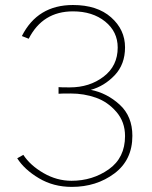

<svg xmlns="http://www.w3.org/2000/svg" viewBox="-20 -729 609 767"><path d="M48.8 -96.7 73.2 -110.4Q100.6 -68.4 153.8 -37.6Q207 -6.8 265.6 -6.8Q349.6 -6.8 414.6 -52.7Q479.5 -98.6 479.5 -185.5Q479.5 -242.2 444.8 -282.2Q410.2 -322.3 362.8 -338.9Q315.4 -355.5 262.7 -355.5Q222.7 -355.5 213.9 -354.5V-380.9Q222.7 -379.9 258.8 -379.9Q337.9 -379.9 394 -422.9Q450.2 -465.8 450.2 -539.1Q450.2 -602.5 399.9 -643.1Q349.6 -683.6 271.5 -683.6Q150.4 -683.6 94.7 -574.2L67.4 -585Q129.9 -709 271.5 -709Q368.2 -709 423.8 -659.7Q479.5 -610.4 479.5 -540Q479.5 -471.7 438 -428.2Q396.5 -384.8 342.8 -370.1Q407.2 -357.4 458 -311Q508.8 -264.6 508.8 -186.5Q508.8 -89.8 437 -36.1Q365.2 17.6 266.6 17.6Q193.4 17.6 135.3 -17.1Q77.1 -51.8 48.8 -96.7Z"/></svg>

Font: Gothic A1 Thin
Style: Regular
Weight: 250
Designer: HanYang I&C Co.,Ltd.
Foundry: HanYang I&C Co.,Ltd.
Version: Version 2.50